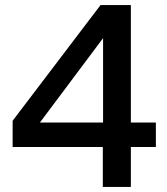

<svg xmlns="http://www.w3.org/2000/svg" viewBox="-20 -740 661 760"><path d="M30 -158H387V0H498V-158H597V-255H498V-720H378L30 -262ZM138 -255 388 -589V-255Z"/></svg>

Font: Aspekta 500
Style: Regular
Weight: 500
Designer: Ivo Dolenc
Version: Version 2.100